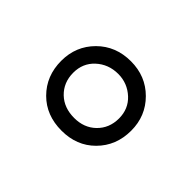

<svg xmlns="http://www.w3.org/2000/svg" viewBox="-67 -832 544 544"><g transform="rotate(-45 205.0 -560.0)"><path d="M105.5 -460Q66.4 -499 66.4 -559.6Q66.4 -621.1 105.5 -660.2Q145.5 -700.2 206.1 -700.2Q264.6 -700.2 304.7 -660.2Q344.7 -620.1 344.7 -559.6Q344.7 -500 304.7 -460Q264.6 -419.9 206.1 -419.9Q145.5 -419.9 105.5 -460ZM268.6 -495.1Q293.9 -522.5 293.9 -559.6Q293.9 -598.6 268.6 -626Q244.1 -652.3 206.1 -652.3Q167 -652.3 141.6 -626Q117.2 -600.6 117.2 -559.6Q117.2 -520.5 141.6 -495.1Q167 -468.8 206.1 -468.8Q244.1 -468.8 268.6 -495.1Z"/></g></svg>

Font: DINish
Style: Regular
Weight: 400
Designer: Bert Driehuis
Foundry: Playbeing
Version: Version 3.008; git-95204e4c-release